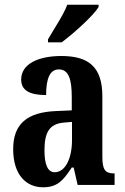

<svg xmlns="http://www.w3.org/2000/svg" viewBox="-20 -786 533 816"><path d="M184 -619V-606H242C296 -646 378 -721 399 -756V-766H266C249 -721 210 -664 184 -619ZM163 10C225 10 249 -20 285 -74H293L310 0H467V-49H464C427 -49 415 -65 415 -120V-377C415 -502 356 -548 241 -548C144 -548 70 -515 70 -448C70 -403 104 -382 176 -382C176 -450 191 -491 230 -491C272 -491 285 -449 285 -373V-317L218 -314C96 -309 36 -260 36 -152C36 -41 93 10 163 10ZM212 -54C182 -54 169 -89 169 -147C169 -222 189 -260 252 -265L286 -268V-191C286 -111 257 -54 212 -54Z"/></svg>

Font: Noto Serif Bengali ExtraCondensed
Style: Regular
Weight: 400
Width: 2
Designer: Juan Bruce, Universal Thirst, Indian Type Foundry and the Monotype Design Team.
Foundry: Monotype Imaging Inc.
Version: Version 2.003